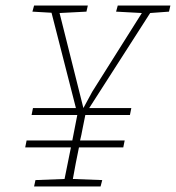

<svg xmlns="http://www.w3.org/2000/svg" viewBox="-20 -673 635 693"><path d="M103 0 108 -23 213 -27 236 -141H71L76 -166H241L259 -258H94L99 -283H254L166 -627L97 -631L103 -653H297L292 -631L195 -626L281 -283L313 -342L492 -626L399 -631L405 -653H595L590 -631L522 -626L302 -283H454L449 -258H288Q282 -231 278 -208.5Q274 -186 269 -166H430L425 -141H265Q259 -111 253.5 -84Q248 -57 243 -27L349 -23L343 0Z"/></svg>

Font: Source Serif 4 SmText ExtraLight
Style: Italic
Weight: 200
Italic angle: -12°
Designer: Frank Grießhammer
Foundry: Adobe
Version: Version 4.005;hotconv 1.1.0;makeotfexe 2.6.0